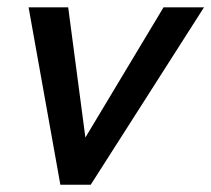

<svg xmlns="http://www.w3.org/2000/svg" viewBox="-20 -508 581 528"><path d="M146 0 58.6 -487.8H167.5L214.8 -129.9L429.7 -487.8H541L229.5 0Z"/></svg>

Font: HK Grotesk SmBold Legacy Italic
Style: Regular
Weight: 600
Italic angle: -13°
Designer: Alfredo Marco Pradil
Foundry: Hanken Design Co.
Version: Version 2.022;PS 002.022;hotconv 1.0.88;makeotf.lib2.5.64775